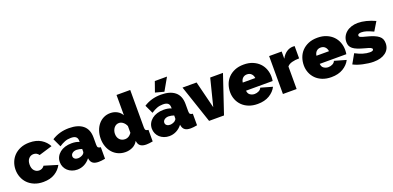

<svg xmlns="http://www.w3.org/2000/svg" viewBox="3 -1611 5127 2502"><g transform="rotate(-20 2566.0 -360.0)"><path d="M19 -263Q19 -317 38 -366.5Q57 -416 93.5 -453.5Q130 -491 184 -513.5Q238 -536 308 -536Q404 -536 468.5 -496Q533 -456 565 -393L380 -337Q353 -376 307 -376Q268 -376 241 -346.5Q214 -317 214 -263Q214 -209 241 -179.5Q268 -150 307 -150Q353 -150 380 -189L565 -133Q533 -70 468.5 -30Q404 10 308 10Q238 10 184 -12.5Q130 -35 93.5 -72.5Q57 -110 38 -159.5Q19 -209 19 -263Z M779 10Q740 10 706 -3Q672 -16 647.5 -38.5Q623 -61 609 -92Q595 -123 595 -159Q595 -199 612 -232Q629 -265 659 -289Q689 -313 730.5 -326Q772 -339 822 -339Q886 -339 928 -319V-335Q928 -372 906.5 -390Q885 -408 837 -408Q792 -408 754 -393.5Q716 -379 674 -351L619 -469Q723 -536 856 -536Q982 -536 1050 -480Q1118 -424 1118 -312V-210Q1118 -183 1128 -172.5Q1138 -162 1164 -160V0Q1138 5 1115 7.5Q1092 10 1074 10Q1023 10 996.5 -8.5Q970 -27 962 -63L958 -82Q923 -37 877 -13.5Q831 10 779 10ZM836 -126Q853 -126 871 -131.5Q889 -137 903 -146Q914 -154 921 -163.5Q928 -173 928 -183V-222Q911 -228 891 -232Q871 -236 855 -236Q820 -236 797 -219Q774 -202 774 -176Q774 -154 791.5 -140Q809 -126 836 -126Z M1448 10Q1394 10 1348.5 -10Q1303 -30 1270 -66.5Q1237 -103 1218.5 -153.5Q1200 -204 1200 -264Q1200 -322 1217 -372Q1234 -422 1264.5 -458.5Q1295 -495 1337 -515.5Q1379 -536 1430 -536Q1481 -536 1523.5 -513Q1566 -490 1589 -448V-730H1779V-210Q1779 -183 1789 -172.5Q1799 -162 1825 -160V0Q1796 5 1774 7.5Q1752 10 1735 10Q1638 10 1623 -63L1619 -82Q1592 -34 1546 -12Q1500 10 1448 10ZM1500 -150Q1552 -150 1590 -204V-298Q1576 -333 1549 -354.5Q1522 -376 1492 -376Q1471 -376 1453.5 -367Q1436 -358 1423.5 -342Q1411 -326 1403.5 -305Q1396 -284 1396 -260Q1396 -210 1424.5 -180Q1453 -150 1500 -150Z M2055 10Q2016 10 1982 -3Q1948 -16 1923.5 -38.5Q1899 -61 1885 -92Q1871 -123 1871 -159Q1871 -199 1888 -232Q1905 -265 1935 -289Q1965 -313 2006.5 -326Q2048 -339 2098 -339Q2162 -339 2204 -319V-335Q2204 -372 2182.5 -390Q2161 -408 2113 -408Q2068 -408 2030 -393.5Q1992 -379 1950 -351L1895 -469Q1999 -536 2132 -536Q2258 -536 2326 -480Q2394 -424 2394 -312V-210Q2394 -183 2404 -172.5Q2414 -162 2440 -160V0Q2414 5 2391 7.5Q2368 10 2350 10Q2299 10 2272.5 -8.5Q2246 -27 2238 -63L2234 -82Q2199 -37 2153 -13.5Q2107 10 2055 10ZM2112 -126Q2129 -126 2147 -131.5Q2165 -137 2179 -146Q2190 -154 2197 -163.5Q2204 -173 2204 -183V-222Q2187 -228 2167 -232Q2147 -236 2131 -236Q2096 -236 2073 -219Q2050 -202 2050 -176Q2050 -154 2067.5 -140Q2085 -126 2112 -126ZM2190 -556 2070 -588 2120 -730H2289Z M2607 0 2430 -526H2625L2719 -149L2814 -526H2991L2814 0Z M3280 10Q3211 10 3157 -11.5Q3103 -33 3066.5 -70Q3030 -107 3011 -155Q2992 -203 2992 -256Q2992 -313 3010.5 -364Q3029 -415 3065.5 -453Q3102 -491 3155.5 -513.5Q3209 -536 3280 -536Q3350 -536 3404 -513.5Q3458 -491 3494.5 -453.5Q3531 -416 3549.5 -366.5Q3568 -317 3568 -263Q3568 -248 3566.5 -232.5Q3565 -217 3563 -205H3194Q3197 -163 3225 -144.5Q3253 -126 3286 -126Q3317 -126 3344.5 -140Q3372 -154 3381 -179L3542 -133Q3510 -70 3443.5 -30Q3377 10 3280 10ZM3364 -319Q3359 -357 3336 -379Q3313 -401 3277 -401Q3241 -401 3218 -379Q3195 -357 3190 -319Z M3988 -364Q3933 -364 3888 -352Q3843 -340 3821 -312V0H3631V-526H3805V-426Q3833 -479 3874.5 -507.5Q3916 -536 3964 -536Q3983 -536 3988 -535Z M4302 10Q4233 10 4179 -11.5Q4125 -33 4088.5 -70Q4052 -107 4033 -155Q4014 -203 4014 -256Q4014 -313 4032.5 -364Q4051 -415 4087.5 -453Q4124 -491 4177.5 -513.5Q4231 -536 4302 -536Q4372 -536 4426 -513.5Q4480 -491 4516.5 -453.5Q4553 -416 4571.5 -366.5Q4590 -317 4590 -263Q4590 -248 4588.5 -232.5Q4587 -217 4585 -205H4216Q4219 -163 4247 -144.5Q4275 -126 4308 -126Q4339 -126 4366.5 -140Q4394 -154 4403 -179L4564 -133Q4532 -70 4465.5 -30Q4399 10 4302 10ZM4386 -319Q4381 -357 4358 -379Q4335 -401 4299 -401Q4263 -401 4240 -379Q4217 -357 4212 -319Z M4887 10Q4854 10 4816 5Q4778 0 4741.5 -8Q4705 -16 4671 -27.5Q4637 -39 4612 -53L4685 -182Q4740 -153 4790 -138Q4840 -123 4883 -123Q4933 -123 4933 -148Q4933 -161 4913 -171Q4893 -181 4837 -195Q4781 -210 4743 -225Q4705 -240 4682 -258.5Q4659 -277 4649 -299.5Q4639 -322 4639 -352Q4639 -392 4655.5 -426Q4672 -460 4702 -485Q4732 -510 4773.5 -523.5Q4815 -537 4864 -537Q4917 -537 4977.5 -522Q5038 -507 5101 -478L5028 -357Q4972 -383 4935 -394.5Q4898 -406 4864 -406Q4842 -406 4828.5 -399.5Q4815 -393 4815 -379Q4815 -371 4819 -365.5Q4823 -360 4833 -355Q4843 -350 4860.5 -344.5Q4878 -339 4904 -333Q4964 -318 5005 -301.5Q5046 -285 5070.5 -265.5Q5095 -246 5105.5 -221.5Q5116 -197 5116 -165Q5116 -84 5054.5 -37Q4993 10 4887 10Z"/></g></svg>

Font: Raleway
Style: Heavy
Weight: 900
Designer: Matt McInerney, Pablo Impallari, Rodrigo Fuenzalida
Foundry: Matt McInerney, Pablo Impallari, Rodrigo Fuenzalida
Version: Version 2.001; ttfautohint (v0.8) -G 200 -r 50